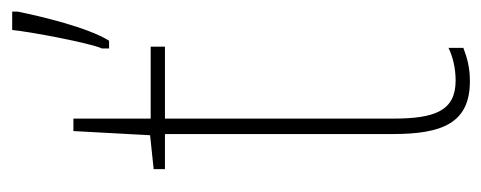

<svg xmlns="http://www.w3.org/2000/svg" viewBox="-264 -536 810 323"><g transform="rotate(-90 141.5 -375.0)"><path d="M283 -751V-760H252C249 -728 230 -629 221 -609V-597H234C256 -632 275 -711 283 -751ZM167 -14C116 -14 103 -49 103 -119V-503H224V-527H103V-657H82L75 -528L18 -522V-503H77V-120C77 -37 95 10 166 10C190 10 206 5 222 -1V-26C208 -19 188 -14 167 -14Z"/></g></svg>

Font: Noto Sans Thai Cond Thin
Style: Regular
Weight: 100
Width: 3
Designer: Monotype Design Team
Foundry: Monotype Imaging Inc.
Version: Version 2.002